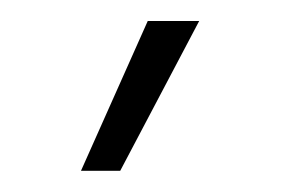

<svg xmlns="http://www.w3.org/2000/svg" viewBox="-20 -755 282 184"><path d="M57.6 -591.3 121.6 -734.9H170.9L95.2 -591.3Z"/></svg>

Font: Inter 28pt ExtraLight
Style: Regular
Weight: 250
Designer: Rasmus Andersson
Foundry: rsms
Version: Version 4.001;git-66647c0bb